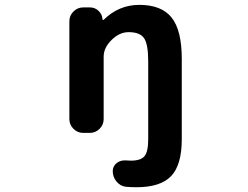

<svg xmlns="http://www.w3.org/2000/svg" viewBox="-20 -577 1040 804"><path d="M600.6 -320.3Q600.6 -392.6 583 -417.5Q565.4 -442.4 518.6 -442.4Q480.5 -442.4 447.3 -409.7Q414.1 -377 414.1 -339.8V-78.1Q414.1 -54.7 397 -37.6Q379.9 -20.5 356.4 -20.5H328.1Q304.7 -20.5 287.6 -37.6Q270.5 -54.7 270.5 -78.1V-488.3Q270.5 -511.7 287.6 -528.8Q304.7 -545.9 328.1 -545.9H357.4Q377.9 -545.9 393.1 -531.2Q408.2 -516.6 409.2 -496.1Q409.2 -494.1 411.1 -493.7Q413.1 -493.2 414.1 -494.1Q477.5 -556.6 563.5 -556.6Q656.2 -556.6 698.7 -503.4Q741.2 -450.2 741.2 -330.1V5.9Q741.2 113.3 696.8 160.2Q652.3 207 551.8 207Q529.3 207 506.8 205.1Q483.4 202.1 467.8 183.1Q452.1 164.1 452.1 139.6Q452.1 119.1 468.8 105.5Q483.4 94.7 501 94.7Q503.9 94.7 506.8 94.7Q517.6 95.7 528.3 95.7Q569.3 95.7 585 77.1Q600.6 58.6 600.6 5.9Z"/></svg>

Font: Gen Jyuu Gothic Monospace Bold
Style: Bold
Weight: 700
Designer: [Source Han Sans]
Ryoko NISHIZUKA  (kana & ideographs); Paul D. Hunt (Latin, Greek & Cyrillic); Wenlong ZHANG  (bopomofo
Version: Version 1.002.20150607